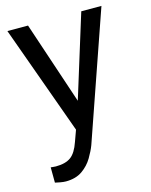

<svg xmlns="http://www.w3.org/2000/svg" viewBox="-112 -601 698 888"><g transform="rotate(-15 236.5 -157.0)"><path d="M109.4 -528.3 241.7 -132.8 364.3 -528.3H460.9L249 81.5Q239.3 107.4 220.9 138.4Q202.6 169.4 171.4 191.4Q140.1 213.4 92.3 213.4Q81.5 213.4 64.9 210.4Q48.3 207.5 41.5 205.6L41 132.3Q44.9 132.8 53.5 133.5Q62 134.3 65.4 134.3Q111.8 134.3 137.5 115.5Q163.1 96.7 179.7 47.9L199.2 -5.9L10.7 -528.3Z"/></g></svg>

Font: Vazirmatn FD
Style: Regular
Weight: 400
Designer: Saber Rastikerdar
Foundry: Saber Rastikerdar
Version: Version 33.001